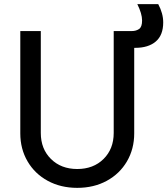

<svg xmlns="http://www.w3.org/2000/svg" viewBox="-20 -895 808 927"><path d="M78 -251V-745H177V-253Q177 -176 226 -127.5Q275 -79 353 -79Q431 -79 480 -127.5Q529 -176 529 -253V-745H616Q637 -745 651.5 -755Q666 -765 666 -796Q666 -829 643 -875H744Q768 -830 768 -787Q768 -725 732 -694.5Q696 -664 633 -664H628V-251Q628 -176 593 -116Q558 -56 495.5 -22Q433 12 353 12Q273 12 210.5 -22Q148 -56 113 -116Q78 -176 78 -251Z"/></svg>

Font: Evergrow Sans 
Style: Medium
Weight: 500
Foundry: 10Web
Version: Version 1.000